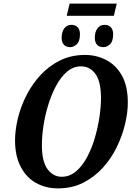

<svg xmlns="http://www.w3.org/2000/svg" viewBox="-20 -1028 733 1059"><path d="M348 -941 364 -1008H624L608 -941ZM367 -768Q345 -768 332.5 -781Q320 -794 320 -820Q320 -852 334.5 -871.5Q349 -891 374 -891Q395 -891 408 -878Q421 -865 421 -839Q421 -800 403.5 -784Q386 -768 367 -768ZM550 -768Q528 -768 515.5 -781Q503 -794 503 -820Q503 -852 517.5 -871.5Q532 -891 557 -891Q578 -891 591 -878Q604 -865 604 -839Q604 -800 587 -784Q570 -768 550 -768ZM300 11Q232 11 178.5 -19Q125 -49 94 -108.5Q63 -168 63 -254Q63 -312 79 -377Q95 -442 126.5 -503.5Q158 -565 204.5 -615Q251 -665 312 -695Q373 -725 449 -725Q512 -725 566 -697Q620 -669 652.5 -611Q685 -553 685 -462Q685 -407 669.5 -342.5Q654 -278 623.5 -215.5Q593 -153 546.5 -102Q500 -51 438.5 -20Q377 11 300 11ZM320 -53Q364 -53 399 -82.5Q434 -112 460 -160.5Q486 -209 503 -267Q520 -325 528.5 -382.5Q537 -440 537 -487Q537 -578 506.5 -620Q476 -662 427 -662Q384 -662 349.5 -632.5Q315 -603 289 -554Q263 -505 245.5 -447.5Q228 -390 219.5 -332.5Q211 -275 211 -228Q211 -136 242.5 -94.5Q274 -53 320 -53Z"/></svg>

Font: Noto Serif Condensed
Style: Bold Italic
Weight: 700
Width: 3
Italic angle: -12°
Designer: Monotype Design Team
Foundry: Monotype Imaging Inc.
Version: Version 2.014